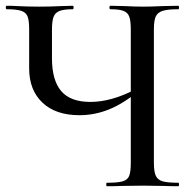

<svg xmlns="http://www.w3.org/2000/svg" viewBox="-22 -645 672 665"><path d="M360 -613Q357 -613 357 -619Q357 -625 360 -625L407 -624Q447 -622 474 -622Q501 -622 545 -624L596 -625Q598 -625 598 -619Q598 -613 596 -613Q559 -613 541.5 -607.5Q524 -602 517.5 -588Q511 -574 511 -544V-81Q511 -51 517.5 -36.5Q524 -22 541.5 -17Q559 -12 596 -12Q598 -12 598 -6Q598 0 596 0Q564 0 545 -1L474 -2L400 -1Q382 0 348 0Q346 0 346 -6Q346 -12 348 -12Q386 -12 403 -17Q420 -22 425.5 -36Q431 -50 431 -81V-542Q431 -572 426 -586.5Q421 -601 406.5 -607Q392 -613 360 -613ZM253 -246Q171 -246 125 -289.5Q79 -333 79 -408V-544Q79 -574 73.5 -588Q68 -602 51.5 -607.5Q35 -613 1 -613Q-2 -613 -2 -619Q-2 -625 1 -625Q23 -625 36 -624Q72 -622 115 -622Q151 -622 193 -624L230 -625Q233 -625 233 -619Q233 -613 230 -613Q199 -613 184 -607Q169 -601 163.5 -586.5Q158 -572 158 -542V-443Q158 -367 190 -329.5Q222 -292 291 -292Q364 -292 448 -336L457 -329Q405 -286 355.5 -266Q306 -246 253 -246Z"/></svg>

Font: Cormorant Infant Medium
Style: Regular
Weight: 500
Designer: Christian Thalmann (Catharsis Fonts)
Foundry: Catharsis Fonts
Version: Version 4.000